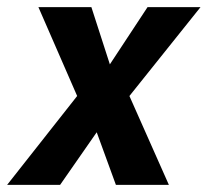

<svg xmlns="http://www.w3.org/2000/svg" viewBox="-59 -520 584 540"><path d="M158 -250 49 -500H198L250 -339L356 -500H505L305 -250L416 0H267L213 -148L110 0H-39Z"/></svg>

Font: Cabin
Style: Bold Italic
Weight: 700
Italic angle: -7°
Designer: Pablo Impallari
Foundry: Pablo Impallari. http://www.impallari.com Igino Marini. http://www.ikern.com
Version: Version 2.200